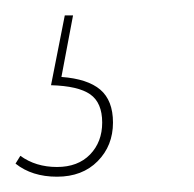

<svg xmlns="http://www.w3.org/2000/svg" viewBox="-53 -23 253 251"><path d="M42.5 -2.9 27.3 77.6Q61.5 80.1 78.1 94.2Q94.7 108.4 94.7 137.2Q94.7 167.5 74.7 187.7Q54.7 208 21.5 208Q-11.2 208 -32.7 190.9L-26.4 180.7Q-6.3 195.3 21.5 195.3Q48.8 195.3 64.7 179Q80.6 162.6 80.6 137.2Q80.6 111.3 64.9 100.3Q49.3 89.4 13.7 88.4L31.7 -2.9Z"/></svg>

Font: Fira Sans Compressed Hair
Style: Italic
Weight: 100
Width: 3
Italic angle: -8°
Designer: Carrois Corporate & Edenspiekermann AG
Foundry: Carrois Corporate GbR & Edenspiekermann AG
Version: Version 4.203;PS 004.203;hotconv 1.0.88;makeotf.lib2.5.64775